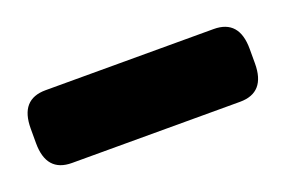

<svg xmlns="http://www.w3.org/2000/svg" viewBox="-34 -771 368 248"><g transform="rotate(-20 150.5 -647.0)"><path d="M35 -597Q0 -597 0 -637V-657Q0 -697 35 -697H266Q301 -697 301 -657V-637Q301 -597 266 -597Z"/></g></svg>

Font: Asap Condensed ExtraBold
Style: Regular
Weight: 800
Width: 3
Designer: Pablo Cosgaya
Foundry: Omnibus-Type
Version: Version 3.001; ttfautohint (v1.8.4.7-5d5b)